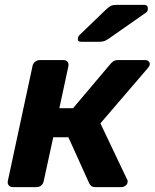

<svg xmlns="http://www.w3.org/2000/svg" viewBox="-20 -766 633 786"><path d="M32 0Q22 0 16 -7Q10 -14 12 -25L113 -495Q115 -506 123.5 -513Q132 -520 142 -520H240Q251 -520 256.5 -513Q262 -506 260 -495L223 -323H279L432 -504Q437 -510 444 -515Q451 -520 462 -520H575Q584 -520 589 -514.5Q594 -509 593 -501Q592 -495 585 -487L391 -261L500 -32Q502 -29 502.5 -26Q503 -23 502 -19Q501 -11 493.5 -5.5Q486 0 476 0H370Q360 0 354 -4.5Q348 -9 345 -16L260 -204H198L159 -25Q157 -14 149 -7Q141 0 130 0ZM312 -595Q296 -595 299 -611Q301 -619 307 -624L414 -727Q427 -739 434.5 -742.5Q442 -746 455 -746H570Q587 -746 585 -728Q585 -719 577 -714L427 -609Q417 -602 408.5 -598.5Q400 -595 387 -595Z"/></svg>

Font: Rubik SemiBold
Style: Italic
Weight: 600
Italic angle: -12°
Designer: Hubert and Fischer
Foundry: Hubert and Fischer
Version: Version 2.300;gftools[0.9.30]